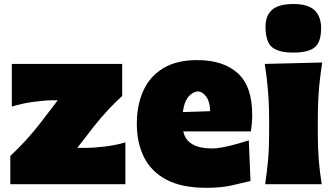

<svg xmlns="http://www.w3.org/2000/svg" viewBox="-20 -898 1624 936"><path d="M30.3 0V-137.7Q73.7 -178.2 110.6 -219.2Q147.5 -260.3 176.8 -298.3L261.7 -409.2H237.8Q200.7 -409.2 144 -401.6Q87.4 -394 37.6 -378.4V-586.4H575.7V-430.2Q544.4 -402.3 506.8 -362.1Q469.2 -321.8 439 -283.2L356.9 -177.2H400.9Q438 -177.2 492.2 -183.8Q546.4 -190.4 591.3 -204.1V0Z M986.3 17.6Q865.7 17.6 791 -22.2Q716.3 -62 681.6 -132.3Q647 -202.6 647 -293.9Q647 -385.3 678.5 -455.3Q710 -525.4 775.4 -565.2Q840.8 -605 941.4 -605Q1068.8 -605 1139.2 -541Q1209.5 -477.1 1209.5 -338.4Q1209.5 -313.5 1207.5 -294.7Q1205.6 -275.9 1203.1 -257.3H873.5Q882.3 -216.3 917 -195.3Q951.7 -174.3 1017.6 -174.3Q1036.6 -174.3 1066.9 -180.2Q1097.2 -186 1130.9 -195.3Q1164.6 -204.6 1192.9 -213.9L1201.2 -15.6Q1163.1 -6.3 1111.1 5.6Q1059.1 17.6 986.3 17.6ZM1004.4 -356Q1003.9 -400.4 986.3 -425.5Q968.8 -450.7 943.8 -452.6Q917.5 -449.7 897.2 -424.6Q877 -399.4 871.6 -351.6Z M1272.5 0Q1281.7 -61 1286.9 -119.1Q1292 -177.2 1292 -250.5V-308.6Q1292 -371.1 1289.1 -418.5Q1286.1 -465.8 1281.5 -505.9Q1276.9 -545.9 1270.5 -586.4L1550.8 -593.3Q1544.4 -551.8 1539.6 -510.7Q1534.7 -469.7 1532 -421.4Q1529.3 -373 1529.3 -308.6V-250.5Q1529.3 -177.2 1533.9 -119.1Q1538.6 -61 1548.3 0ZM1409.7 -641.6Q1338.9 -641.6 1306.6 -667.7Q1274.4 -693.8 1274.4 -769Q1274.4 -821.8 1306.4 -850.1Q1338.4 -878.4 1410.6 -878.4Q1481.9 -878.4 1513.7 -847.9Q1545.4 -817.4 1545.4 -761.2Q1545.4 -691.9 1513.7 -666.7Q1481.9 -641.6 1409.7 -641.6Z"/></svg>

Font: Pinar-DS1-FD Black
Style: Regular
Weight: 900
Designer: Amin Abedi
Version: Version 2.000